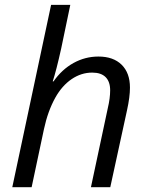

<svg xmlns="http://www.w3.org/2000/svg" viewBox="-20 -780 613 800"><path d="M192.9 -759.8H272.9L234.9 -577.6Q214.4 -485.4 199.7 -440.9H203.1Q237.8 -490.7 286.4 -517.6Q335 -544.4 390.1 -544.4Q452.1 -544.4 486.8 -510.3Q521.5 -476.1 521.5 -415Q521.5 -376 509.3 -320.8L439.5 0H358.9L429.2 -329.6Q439 -370.6 439 -403.8Q439 -439.5 420.2 -458.5Q401.4 -477.5 364.3 -477.5Q318.4 -477.5 278.3 -450.2Q238.3 -422.9 210.4 -373Q179.2 -316.9 163.1 -241.7L111.8 0H31.2Z"/></svg>

Font: Viking Open Sans
Style: Italic
Weight: 400
Italic angle: -12°
Foundry: Ascender Corporation
Version: Version 2.000